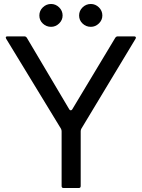

<svg xmlns="http://www.w3.org/2000/svg" viewBox="-20 -946 714 966"><path d="M300 0Q290 0 290 -10V-285Q290 -292 287 -298L11 -751Q9 -755 9 -757Q9 -763 18 -763H103Q110 -763 115 -756L329 -395Q332 -391 336 -391Q340 -391 343 -395L560 -756Q565 -763 572 -763H655Q661 -763 663 -759.5Q665 -756 662 -751L389 -298Q386 -292 386 -285V-10Q386 0 376 0ZM178 -868Q178 -892 195.5 -909Q213 -926 237 -926Q260 -926 277.5 -909Q295 -892 295 -868Q295 -845 277.5 -828Q260 -811 237 -811Q213 -811 195.5 -827.5Q178 -844 178 -868ZM378 -868Q378 -892 395.5 -909Q413 -926 437 -926Q460 -926 477.5 -909Q495 -892 495 -868Q495 -845 477.5 -828Q460 -811 437 -811Q413 -811 395.5 -827.5Q378 -844 378 -868Z"/></svg>

Font: Open Sauce Two
Style: Regular
Weight: 400
Designer: Alfredo Marco Pradil
Foundry: Creative Sauce Fz LLC
Version: Version 1.477